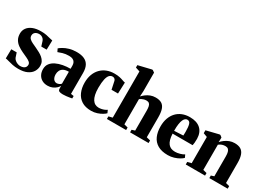

<svg xmlns="http://www.w3.org/2000/svg" viewBox="-17 -1604 3291 2402"><g transform="rotate(30 1629.0 -403.0)"><path d="M228.5 12Q183.5 12 145 3.8Q106.5 -4.5 77 -13.2Q47.5 -22 31 -23.5L33.5 -157H111.5L133 -92Q140.5 -73.5 157.8 -59.5Q175 -45.5 195.2 -38Q215.5 -30.5 231.5 -30.5Q261 -30.5 279.8 -38.8Q298.5 -47 307.5 -61.8Q316.5 -76.5 316.5 -94Q316.5 -116.5 299 -132Q281.5 -147.5 249.8 -162.2Q218 -177 174.5 -197Q137 -214.5 103.5 -238Q70 -261.5 49.2 -296.8Q28.5 -332 28.5 -383Q28.5 -427.5 53.2 -462.5Q78 -497.5 126.2 -517.8Q174.5 -538 245 -538Q292 -538 325 -531.2Q358 -524.5 381.5 -517.5Q405 -510.5 422.5 -508.5L419 -374H341.5L322.5 -435.5Q317 -455.5 304.8 -469.2Q292.5 -483 276.8 -490Q261 -497 243 -497Q220 -497 202 -489Q184 -481 174.2 -466.5Q164.5 -452 164.5 -432.5Q164.5 -405.5 182.2 -387.8Q200 -370 229 -356.2Q258 -342.5 290.5 -327.5Q320.5 -313.5 349.2 -298Q378 -282.5 401 -263Q424 -243.5 437.8 -217.8Q451.5 -192 451.5 -158Q451.5 -113 428.5 -74.2Q405.5 -35.5 356.2 -11.8Q307 12 228.5 12Z M651.5 11.5Q607 11.5 573 -7.2Q539 -26 520 -60.5Q501 -95 501 -141.5Q501 -189 526.2 -222.2Q551.5 -255.5 594.2 -276.2Q637 -297 689.8 -306.8Q742.5 -316.5 798 -316.5V-361.5Q798 -388 788 -407.2Q778 -426.5 757 -437Q736 -447.5 702.5 -447.5Q651 -447.5 611.5 -435.5Q572 -423.5 550.5 -414.5L530 -456.5Q545.5 -471 577.8 -490Q610 -509 657 -523Q704 -537 763 -537Q828.5 -537 872 -517.2Q915.5 -497.5 937.5 -456Q959.5 -414.5 959.5 -348.5V-47L1001.5 -40.5V-5.5Q990.5 -3 969.5 0.5Q948.5 4 923 7Q897.5 10 873.5 10Q837 10 819.8 1.2Q802.5 -7.5 802.5 -38V-72.5Q792.5 -53.5 771.5 -34Q750.5 -14.5 720.2 -1.5Q690 11.5 651.5 11.5ZM736 -72.5Q750.5 -72.5 769 -80Q787.5 -87.5 798 -101.5V-273.5Q750.5 -273.5 722.8 -258.5Q695 -243.5 682.8 -218.8Q670.5 -194 670.5 -163Q670.5 -136 678.8 -115.5Q687 -95 701.8 -83.8Q716.5 -72.5 736 -72.5Z M1281 11Q1197.5 11 1143.5 -23.2Q1089.5 -57.5 1063 -117.8Q1036.5 -178 1036.5 -255.5Q1036.5 -321 1055.8 -373.2Q1075 -425.5 1110.8 -462.8Q1146.5 -500 1196 -519.8Q1245.5 -539.5 1305.5 -539.5Q1352 -539.5 1383 -532.2Q1414 -525 1435.2 -516.8Q1456.5 -508.5 1472.5 -506.5L1466.5 -345H1373L1349.5 -455.5Q1347 -469 1340 -477.8Q1333 -486.5 1323.8 -490.8Q1314.5 -495 1303.5 -495Q1277 -495 1258 -475Q1239 -455 1228.5 -409.2Q1218 -363.5 1217.5 -285Q1217.5 -227.5 1226.8 -186.8Q1236 -146 1252.8 -120.2Q1269.5 -94.5 1292.8 -82.2Q1316 -70 1344 -70Q1363.5 -70 1384.5 -74.2Q1405.5 -78.5 1424.5 -86.5Q1443.5 -94.5 1457.5 -105L1475.5 -65Q1462.5 -50.5 1433.5 -32.8Q1404.5 -15 1365 -2Q1325.5 11 1281 11Z M1560.5 -51V-718.5L1498.5 -738.5V-773.5L1684 -818H1696L1726.5 -796.5L1727 -528.5L1722.5 -450.5Q1740.5 -471 1766.8 -491Q1793 -511 1827 -524.5Q1861 -538 1901.5 -538Q1956.5 -538 1989.2 -517.8Q2022 -497.5 2037 -453.5Q2052 -409.5 2052 -337.5V-51L2107.5 -37V0H1840V-37L1884.5 -51V-337.5Q1884.5 -375 1879 -399.2Q1873.5 -423.5 1859.5 -435.5Q1845.5 -447.5 1821 -447.5Q1802 -447.5 1784.5 -442.8Q1767 -438 1752.8 -430.5Q1738.5 -423 1728.5 -415.5V-51L1783 -37V0H1505.5V-37Z M2389.5 11.5Q2299 11.5 2242.2 -21.8Q2185.5 -55 2159 -115.2Q2132.5 -175.5 2132.5 -256Q2132.5 -322.5 2151.2 -374.8Q2170 -427 2204.8 -464Q2239.5 -501 2287.8 -520.2Q2336 -539.5 2395 -539.5Q2495.5 -539.5 2550 -490Q2604.5 -440.5 2606.5 -348.5Q2606.5 -314.5 2604.2 -290.2Q2602 -266 2598 -252H2308.5Q2311 -202.5 2320.8 -168Q2330.5 -133.5 2348 -111.8Q2365.5 -90 2390.5 -80Q2415.5 -70 2448 -70Q2479.5 -70 2516.5 -80.5Q2553.5 -91 2575.5 -106L2594 -66Q2580 -50.5 2548.8 -32.2Q2517.5 -14 2476 -1.2Q2434.5 11.5 2389.5 11.5ZM2307.5 -292 2437 -298.5Q2437.5 -313.5 2438 -326.8Q2438.5 -340 2438.5 -355Q2438.5 -423.5 2427.5 -459.8Q2416.5 -496 2383 -496Q2368 -496 2354.2 -486Q2340.5 -476 2329.8 -452.8Q2319 -429.5 2313 -390.2Q2307 -351 2307.5 -292Z M2700.5 -51V-430L2643.5 -451.5V-493.5L2821.5 -537H2835L2862.5 -515.5V-478.5L2860.5 -448Q2880.5 -470.5 2908 -491Q2935.5 -511.5 2969.5 -524.8Q3003.5 -538 3043 -538Q3096 -538 3129.8 -518.8Q3163.5 -499.5 3180 -456Q3196.5 -412.5 3196.5 -339V-51L3250 -37V0H2985V-37L3028 -51V-337.5Q3028 -376 3021.2 -400Q3014.5 -424 3000 -435.8Q2985.5 -447.5 2961 -447.5Q2938.5 -447.5 2921.2 -442.5Q2904 -437.5 2891.2 -430Q2878.5 -422.5 2868.5 -415V-51L2923 -37V0H2644.5V-37Z"/></g></svg>

Font: Merriweather 96pt Black
Style: Regular
Weight: 900
Version: Version 2.100